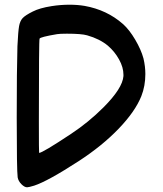

<svg xmlns="http://www.w3.org/2000/svg" viewBox="-20 -840 691 815"><path d="M55 -87Q51 -117 51 -341Q51 -545 54 -644Q57 -707 61 -729Q65 -751 76 -763Q87 -775 119 -791Q148 -806 199 -814Q237 -820 275 -820Q309 -820 339 -815Q434 -798 502 -738Q529 -714 554 -671.5Q579 -629 589 -592Q597 -558 597 -526Q597 -475 580 -432Q554 -367 484 -294Q414 -221 314 -156Q183 -71 125 -52Q102 -45 95 -45Q84 -45 71 -58Q58 -71 55 -87ZM504 -523Q504 -554 485.5 -587.5Q467 -621 438 -646Q403 -675 350 -690Q326 -697 264 -697Q233 -697 222 -695Q151 -683 148 -676Q145 -670 145 -325Q145 -191 146 -191Q160 -191 282 -272Q356 -321 419 -384Q500 -465 504 -517Z"/></svg>

Font: Chanighter Handwriting Cyr
Style: Regular
Weight: 400
Designer: Sin Chanighter
Version: Version 001.001